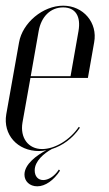

<svg xmlns="http://www.w3.org/2000/svg" viewBox="-23 -523 383 675"><path d="M44 -374 -1 -121C-13 -50 38 8 114 8C123 8 132 7 140 5C106 23 63 54 63 91C63 114 81 132 108 132C136 132 166 111 188 77L184 73C168 98 146 110 129 110C110 110 99 96 99 76C99 43 132 16 159 1C197 -11 232 -36 258 -74L254 -77C223 -31 170 1 125 1C76 1 47 -39 56 -92L84 -249H286L308 -374C321 -443 270 -503 199 -503C128 -503 56 -443 44 -374ZM85 -255 113 -414C122 -465 155 -497 199 -497C242 -497 262 -466 253 -414L225 -255Z"/></svg>

Font: Moniqa Ita Display
Style: Italic
Weight: 400
Italic angle: -10°
Designer: Rajesh Rajput
Foundry: Rajesh Rajput
Version: Version 1.000